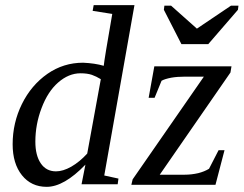

<svg xmlns="http://www.w3.org/2000/svg" viewBox="-20 -714 944 744"><path d="M382 -459Q384 -482 415 -660L339 -672L343 -694H501L384 -34L439 -22L436 0H296L311 -76Q228 10 161 10Q101 10 65 -35Q29 -80 29 -155Q29 -238 65 -311Q101 -384 164 -428Q226 -471 302 -471Q348 -469 382 -459ZM371 -409V-407Q353 -418 336 -424Q318 -430 292 -430Q246 -430 205 -394Q165 -359 141 -295Q117 -232 117 -165Q117 -112 138 -81Q159 -50 197 -50Q224 -50 256 -68Q289 -87 318 -119ZM489 2 494 -19 770 -417H697Q667 -417 644 -413Q618 -408 606 -401L579 -335H556L578 -457H877L873 -433L599 -37H695Q722 -37 748 -43Q772 -49 790 -60L827 -132H850L815 2ZM643 -692 743 -603 875 -692H904L902 -676L787 -543H683L615 -676L617 -692Z"/></svg>

Font: Libra Serif Modern
Style: Italic
Weight: 400
Italic angle: -12°
Designer: Stefan Peev, Context Ltd
Foundry: Stefan Peev, Context Ltd
Version: Version 1.000